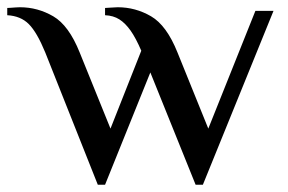

<svg xmlns="http://www.w3.org/2000/svg" viewBox="-25 -500 794 530"><path d="M245 10 100 -355Q77 -411 54.5 -433.5Q32 -456 -5 -458V-478Q-2 -478 4.5 -478.5Q11 -479 18.5 -479.5Q26 -480 30 -480Q79 -480 122 -455Q165 -430 195 -355L280 -145L365 -360Q350 -395 335.5 -415.5Q321 -436 304.5 -446.5Q288 -457 265 -458V-478Q269 -478 281 -479Q293 -480 300 -480Q349 -480 392 -455Q435 -430 465 -355L550 -145L680 -470H730L535 10H515L390 -300L265 10Z"/></svg>

Font: El Messiri
Style: Regular
Weight: 400
Designer: Mohamed Gaber
Foundry: Kief Type Foundry
Version: Version 2.020